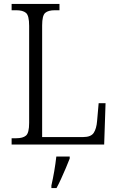

<svg xmlns="http://www.w3.org/2000/svg" viewBox="-20 -734 597 975"><path d="M39 0V-32H63Q96 -32 112 -45.5Q128 -59 128 -110V-603Q128 -655 112 -668.5Q96 -682 62 -682H39V-714H282V-682H259Q225 -682 209.5 -668.5Q194 -655 194 -605V-38H402Q442 -38 456 -59.5Q470 -81 473 -119L481 -210H516L509 0ZM241 208Q249 173 255.5 135Q262 97 266 61H334V71Q326 92 314.5 119Q303 146 290.5 173.5Q278 201 267 221H241Z"/></svg>

Font: Noto Serif Tamil SemiCondensed Light
Style: Italic
Weight: 300
Width: 4
Italic angle: -12°
Designer: Indian Type Foundry, Tom Grace, and the Monotype Design Team
Foundry: Monotype Imaging Inc.
Version: Version 2.003; ttfautohint (v1.8.4.7-5d5b)